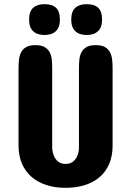

<svg xmlns="http://www.w3.org/2000/svg" viewBox="-20 -901 630 925"><path d="M268.6 -806.6Q268.6 -769 249 -750.7Q229.5 -732.4 194.3 -732.4Q159.2 -732.4 139.6 -750.7Q120.1 -769 120.1 -806.6Q120.1 -845.7 139.6 -863.3Q159.2 -880.9 194.3 -880.9Q231.9 -880.9 250.2 -863.3Q268.6 -845.7 268.6 -806.6ZM471.7 -806.6Q471.7 -769 452.1 -750.7Q432.6 -732.4 397.5 -732.4Q362.3 -732.4 342.8 -750.7Q323.2 -769 323.2 -806.6Q323.2 -845.7 342.8 -863.3Q362.3 -880.9 397.5 -880.9Q435.1 -880.9 453.4 -863.3Q471.7 -845.7 471.7 -806.6ZM69.3 -572.3Q69.3 -593.3 71.5 -613.3Q73.7 -633.3 81.8 -648.9Q89.8 -664.6 106 -674.1Q122.1 -683.6 150.4 -683.6Q178.7 -683.6 195.1 -674.1Q211.4 -664.6 219.5 -648.9Q227.5 -633.3 229.5 -613.3Q231.4 -593.3 231.4 -572.3V-187.5Q232.9 -166 240.2 -149.4Q243.2 -142.1 248 -135.3Q252.9 -128.4 259.5 -123Q266.1 -117.7 275.1 -114.5Q284.2 -111.3 295.9 -111.3Q307.6 -111.3 316.9 -114.5Q326.2 -117.7 332.8 -123Q339.4 -128.4 344.2 -135.3Q349.1 -142.1 352.1 -149.4Q359.4 -166 360.4 -187.5V-572.3Q360.4 -593.3 362.3 -613.3Q364.3 -633.3 372.3 -648.9Q380.4 -664.6 396.5 -674.1Q412.6 -683.6 441.4 -683.6Q469.7 -683.6 485.8 -674.1Q502 -664.6 510 -648.9Q518.1 -633.3 520.3 -613.3Q522.5 -593.3 522.5 -572.3V-200.2Q522.5 -149.4 506.1 -111.3Q489.7 -73.2 459.7 -47.6Q429.7 -22 387.9 -9Q346.2 3.9 295.9 3.9Q245.1 3.9 203.6 -9.5Q162.1 -22.9 132.1 -48.8Q102.1 -74.7 85.7 -112.8Q69.3 -150.9 69.3 -200.2Z"/></svg>

Font: Concert One
Style: Regular
Weight: 400
Version: Version 1.003